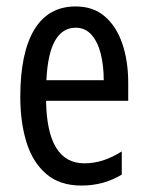

<svg xmlns="http://www.w3.org/2000/svg" viewBox="-20 -566 458 596"><path d="M215 -546Q270 -546 306 -514.5Q342 -483 360 -429.5Q378 -376 378 -309V-253H123Q126 -59 242 -59Q271 -59 299.5 -68Q328 -77 358 -96V-24Q302 10 233 10Q165 10 123 -26.5Q81 -63 62 -125Q43 -187 43 -265Q43 -402 86.5 -474Q130 -546 215 -546ZM215 -480Q174 -480 151 -440Q128 -400 124 -317H302Q302 -361 293 -398Q284 -435 264.5 -457.5Q245 -480 215 -480Z"/></svg>

Font: Noto Sans Khmer ExtraCondensed
Style: Regular
Weight: 400
Width: 2
Designer: Danh Hong and the Monotype Design Team
Foundry: Monotype Imaging Inc.
Version: Version 2.004; ttfautohint (v1.8.4.7-5d5b)